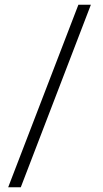

<svg xmlns="http://www.w3.org/2000/svg" viewBox="-20 -731 437 812"><path d="M67.9 61H14.6L311.5 -710.9H364.3Z"/></svg>

Font: RobotoInd Light
Style: Regular
Weight: 300
Designer: Google
Version: Version 2.001151; 2014